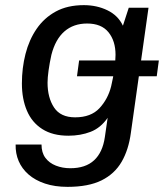

<svg xmlns="http://www.w3.org/2000/svg" viewBox="-20 -541 640 747"><path d="M279.5 -244.2 287.8 -305.8H598L589.8 -244.2ZM242.8 186Q193.2 186 155.1 173.2Q117 160.5 91.1 137.9Q65.2 115.2 52.6 85.6Q40 56 40.8 21.2H141.5Q141.5 52.8 156.5 73Q171.5 93.2 197.4 103.4Q223.2 113.5 253.5 113.5Q312.8 113.5 346.1 82.6Q379.5 51.8 388 -8L398.8 -82.5Q371.5 -43.2 332.4 -28.1Q293.2 -13 246.2 -13Q185 -13 144.6 -38.8Q104.2 -64.5 84.8 -110.2Q65.2 -156 65.2 -216.2Q65.2 -276.2 79.2 -331.1Q93.2 -386 122.5 -428.8Q151.8 -471.5 197.1 -496.2Q242.5 -521 306 -521Q356.8 -521 398.1 -500.9Q439.5 -480.8 458.2 -441L481 -511H557.8L489.2 -24.5Q480.5 41.5 453.2 88.5Q426 135.5 375 160.8Q324 186 242.8 186ZM272.2 -84.5Q334 -84.5 367.1 -120.2Q400.2 -156 412.5 -205.5Q420.5 -239.2 425 -272.1Q429.5 -305 429.5 -327.5Q429.5 -381.8 402 -415.6Q374.5 -449.5 319 -449.5Q266 -449.5 230.8 -418.9Q195.5 -388.2 180 -327.8Q173 -296 169 -267.2Q165 -238.5 165 -219.2Q165 -161.2 190.2 -122.9Q215.5 -84.5 272.2 -84.5Z"/></svg>

Font: Chivo Mono Medium
Style: Italic
Weight: 500
Italic angle: -8.05°
Monospace: yes
Designer: Hector Gatti
Foundry: Omnibus-Type
Version: Version 1.008